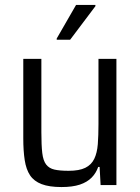

<svg xmlns="http://www.w3.org/2000/svg" viewBox="-20 -748 567 776"><path d="M228.3 8Q179.1 8 148.2 -3.8Q117.4 -15.6 101.5 -39.4Q85.6 -63.3 79.9 -100.7Q74.1 -138.2 74.1 -188.9V-510H147.2V-213.5Q147.2 -161.2 150.8 -129.9Q154.5 -98.6 166.5 -83.1Q178.5 -67.5 200 -62.6Q221.6 -57.7 257.5 -57.7Q300.3 -57.7 324.8 -69.8Q349.3 -81.9 360.9 -105.9Q372.5 -129.9 375.3 -165.2Q378 -200.5 378 -246V-510H450.5V0H386.6L382.6 -73.4H376.9Q368.3 -48.4 350.2 -30Q332.1 -11.7 302.6 -1.8Q273 8 228.3 8ZM209.2 -587.3V-592.3L287.4 -728H365.6V-723L263.4 -587.3Z"/></svg>

Font: Saira Thin SemiCondensed
Style: Regular
Weight: 100
Width: 4
Version: Version 1.101